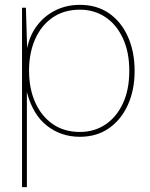

<svg xmlns="http://www.w3.org/2000/svg" viewBox="-20 -553 621 793"><path d="M71 220V-521H87L92 -354Q103 -408 133.5 -448Q164 -488 209.5 -510.5Q255 -533 310 -533Q380 -533 430.5 -498Q481 -463 508.5 -401Q536 -339 536 -260Q536 -181 508 -119.5Q480 -58 429.5 -23Q379 12 310 12Q232 12 173.5 -34Q115 -80 91 -173V220ZM310 -8Q369 -8 415 -38.5Q461 -69 487.5 -125.5Q514 -182 514 -261Q514 -338 487.5 -395Q461 -452 415 -482.5Q369 -513 310 -513Q245 -513 198 -481Q151 -449 125.5 -392Q100 -335 100 -261Q100 -187 125.5 -130Q151 -73 198 -40.5Q245 -8 310 -8Z"/></svg>

Font: DM Sans 10pt Thin
Style: Regular
Weight: 250
Version: Version 4.004;gftools[0.9.30]